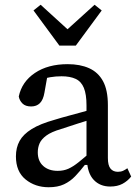

<svg xmlns="http://www.w3.org/2000/svg" viewBox="-20 -774 581 808"><path d="M185 14Q128 14 87.5 -19Q47 -52 47 -116Q47 -153 62.5 -181Q78 -209 113.5 -231Q149 -253 210 -270Q239 -279 267.5 -286.5Q296 -294 324.5 -302Q353 -310 381 -318V-277Q345 -266 309 -254.5Q273 -243 237 -231Q196 -219 175 -203.5Q154 -188 146.5 -170.5Q139 -153 139 -133Q139 -96 162 -75.5Q185 -55 223 -55Q248 -55 268 -64Q288 -73 311 -91.5Q334 -110 365 -137L372 -80H337Q317 -54 296.5 -32.5Q276 -11 249.5 1.5Q223 14 185 14ZM444 11Q401 11 374.5 -17Q348 -45 346 -100L344 -102V-331Q344 -377 333 -404Q322 -431 298.5 -442Q275 -453 239 -453Q214 -453 191 -449Q168 -445 143 -434L183 -474L167 -384Q162 -354 148 -340Q134 -326 111 -326Q87 -326 74.5 -338.5Q62 -351 59 -368Q72 -430 127 -467Q182 -504 265 -504Q317 -504 355 -487Q393 -470 413.5 -432.5Q434 -395 434 -331V-109Q434 -78 445 -64.5Q456 -51 476 -51Q489 -51 498.5 -55.5Q508 -60 516 -66L532 -31Q517 -12 495.5 -0.5Q474 11 444 11ZM151 -754 309 -610H219L378 -754L408 -730L299 -582H230L121 -730Z"/></svg>

Font: Source Serif 4
Style: Regular
Weight: 400
Designer: Frank Grießhammer
Foundry: Adobe Systems Incorporated
Version: Version 4.004;hotconv 1.0.116;makeotfexe 2.5.65601